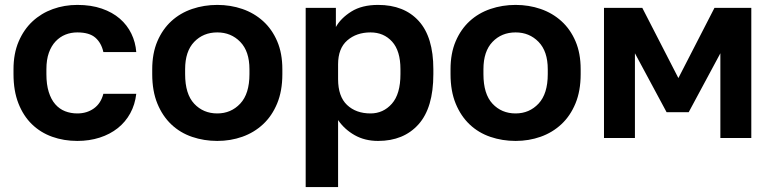

<svg xmlns="http://www.w3.org/2000/svg" viewBox="-20 -562 3140 782"><path d="M295 12Q240 12 192.5 -5Q145 -22 110 -56Q75 -90 55 -141Q35 -192 35 -260V-280Q35 -344 56 -393Q77 -442 112.5 -475Q148 -508 195 -525Q242 -542 295 -542Q351 -542 394.5 -527Q438 -512 468 -486Q498 -460 515 -425Q532 -390 535 -350H401Q393 -387 368.5 -408.5Q344 -430 295 -430Q269 -430 246.5 -421Q224 -412 206.5 -393.5Q189 -375 179 -347Q169 -319 169 -280V-260Q169 -218 178.5 -187.5Q188 -157 205 -137.5Q222 -118 245 -109Q268 -100 295 -100Q334 -100 362.5 -120.5Q391 -141 401 -180H535Q530 -136 510.5 -100.5Q491 -65 459.5 -40Q428 -15 386 -1.5Q344 12 295 12Z M865 12Q811 12 762.5 -4.5Q714 -21 678 -55Q642 -89 621 -140Q600 -191 600 -260V-280Q600 -345 621 -394Q642 -443 678 -476Q714 -509 762.5 -525.5Q811 -542 865 -542Q919 -542 967 -525.5Q1015 -509 1051.5 -476Q1088 -443 1109 -394Q1130 -345 1130 -280V-260Q1130 -192 1109 -141Q1088 -90 1051.5 -56Q1015 -22 967 -5Q919 12 865 12ZM865 -100Q921 -100 958.5 -140Q996 -180 996 -260V-280Q996 -353 958.5 -391.5Q921 -430 865 -430Q808 -430 771 -391.5Q734 -353 734 -280V-260Q734 -179 771 -139.5Q808 -100 865 -100Z M1225 -530H1348V-452Q1368 -488 1411 -515Q1454 -542 1520 -542Q1626 -542 1685.5 -476.5Q1745 -411 1745 -280V-260Q1745 -123 1684.5 -55.5Q1624 12 1520 12Q1466 12 1424.5 -11.5Q1383 -35 1357 -73V200H1225ZM1489 -100Q1541 -100 1576 -139.5Q1611 -179 1611 -260V-280Q1611 -355 1577 -392.5Q1543 -430 1489 -430Q1432 -430 1394.5 -397.5Q1357 -365 1357 -300V-240Q1357 -169 1393.5 -134.5Q1430 -100 1489 -100Z M2080 12Q2026 12 1977.5 -4.5Q1929 -21 1893 -55Q1857 -89 1836 -140Q1815 -191 1815 -260V-280Q1815 -345 1836 -394Q1857 -443 1893 -476Q1929 -509 1977.5 -525.5Q2026 -542 2080 -542Q2134 -542 2182 -525.5Q2230 -509 2266.5 -476Q2303 -443 2324 -394Q2345 -345 2345 -280V-260Q2345 -192 2324 -141Q2303 -90 2266.5 -56Q2230 -22 2182 -5Q2134 12 2080 12ZM2080 -100Q2136 -100 2173.5 -140Q2211 -180 2211 -260V-280Q2211 -353 2173.5 -391.5Q2136 -430 2080 -430Q2023 -430 1986 -391.5Q1949 -353 1949 -280V-260Q1949 -179 1986 -139.5Q2023 -100 2080 -100Z M2440 -530H2596L2743 -244L2890 -530H3040V0H2914V-345L2785 -105H2695L2566 -345V0H2440Z"/></svg>

Font: Golos Text DemiBold
Style: Regular
Weight: 600
Designer: A.Korolkova, Vitaly Kuzmin
Foundry: ParaType Ltd
Version: Version 2.002